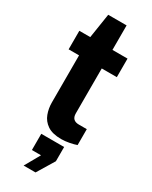

<svg xmlns="http://www.w3.org/2000/svg" viewBox="-231 -724 795 1004"><g transform="rotate(30 166.5 -222.0)"><path d="M212 12Q158 12 128 -8.5Q98 -29 86 -61.5Q74 -94 74 -129V-414H11V-526H77L100 -674H211V-526H302V-414H211V-143Q211 -100 254 -100H302V-4Q286 2 260 7Q234 12 212 12ZM111 230 163 138H108V40H246V126L183 230Z"/></g></svg>

Font: Archivo VF Beta
Style: Regular
Weight: 400
Designer: Hector Gatti
Foundry: Omnibus-Type
Version: Version 1.002